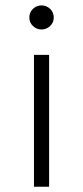

<svg xmlns="http://www.w3.org/2000/svg" viewBox="-20 -708 315 728"><path d="M91.2 -641.2Q91.2 -661.2 105 -674.4Q118.8 -687.5 137.5 -687.5Q156.2 -687.5 170 -674.4Q183.8 -661.2 183.8 -641.2Q183.8 -622.5 170 -609.4Q156.2 -596.2 137.5 -596.2Q118.8 -596.2 105 -609.4Q91.2 -622.5 91.2 -641.2ZM108.8 0V-500H166.2V0Z"/></svg>

Font: Now Light
Style: Regular
Weight: 300
Designer: Alfredo Marco Pradil
Foundry: Alfredo Marco Pradil
Version: Version 1.002;PS 001.002;hotconv 1.0.88;makeotf.lib2.5.64775